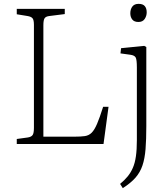

<svg xmlns="http://www.w3.org/2000/svg" viewBox="-20 -747 871 996"><path d="M67 0V-26L125 -34Q143 -37 149.5 -47Q156 -57 156 -84V-618Q156 -644 148.5 -652.5Q141 -661 122 -664L67 -673V-701H316V-674L237 -664Q218 -662 211.5 -652.5Q205 -643 205 -616V-38H366Q399 -38 420 -41Q441 -44 455.5 -58.5Q470 -73 483.5 -104.5Q497 -136 515 -193H543L517 0ZM617 229 603 207Q626 188 642 168.5Q658 149 669 124Q680 99 685 64Q690 29 690 -20V-397Q690 -437 684 -448.5Q678 -460 656 -463L605 -470L608 -497L728 -509L739 -503V-93Q739 -23 735 26.5Q731 76 719 111.5Q707 147 683 174.5Q659 202 617 229ZM698 -633Q676 -633 666 -646Q656 -659 656 -678Q656 -699 666.5 -713Q677 -727 699 -727Q721 -727 731 -715.5Q741 -704 741 -683Q741 -664 730.5 -648.5Q720 -633 698 -633Z"/></svg>

Font: Literata ExtraLight
Style: Regular
Weight: 250
Designer: Latin by Veronika Burian and Jose Scaglione. Greek by Irene Vlachou. Cyrillic by Vera Evstafieva.
Foundry: TypeTogether
Version: Version 3.103;gftools[0.9.29]